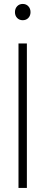

<svg xmlns="http://www.w3.org/2000/svg" viewBox="-20 -930 224 950"><path d="M71.5 0V-715H113V0ZM92.5 -830Q75.5 -830 64.8 -841.2Q54 -852.5 54 -870Q54 -887.5 64.8 -899Q75.5 -910.5 92.5 -910.5Q109.5 -910.5 120.2 -899Q131 -887.5 131 -870Q131 -852.5 120.2 -841.2Q109.5 -830 92.5 -830Z"/></svg>

Font: Russolo 10pt ExtraLight
Style: Regular
Weight: 200
Designer: Micah Stupak-Hahn
Version: Version 1.000